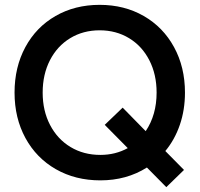

<svg xmlns="http://www.w3.org/2000/svg" viewBox="-20 -732 825 792"><path d="M40 -350Q40 -455 84.5 -537.5Q129 -620 209 -666Q289 -712 391 -712Q493 -712 573 -666Q653 -620 698 -537.5Q743 -455 743 -350Q743 -279 722 -217.5Q701 -156 662 -109L739 -31L666 40L586 -41Q502 12 394 12Q291 12 210.5 -34Q130 -80 85 -162.5Q40 -245 40 -350ZM394 -93Q456 -93 507 -121L412 -217L486 -288L581 -191Q626 -258 626 -350Q626 -425 596 -483.5Q566 -542 512.5 -574.5Q459 -607 391 -607Q323 -607 269.5 -574.5Q216 -542 186 -483.5Q156 -425 156 -350Q156 -275 186.5 -216.5Q217 -158 271 -125.5Q325 -93 394 -93Z"/></svg>

Font: Oak Sans SemiBold
Style: Regular
Weight: 600
Designer: Erik Kennedy, Walven
Foundry: Erik Kennedy, Walven
Version: Version 1.000